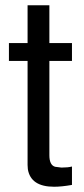

<svg xmlns="http://www.w3.org/2000/svg" viewBox="-20 -688 318 731"><path d="M254 -524V-456H168V-97Q168 -59 190 -53L214 -50Q239 -50 254 -54V16Q215 23 186 23Q97 23 86 -44L85 -60V-456H14V-524H85V-668H168V-524Z"/></svg>

Font: SolaimanLipi Normal
Style: Regular
Weight: 400
Designer: Solaiman Karim
Foundry: Ekushey
Version: Designed by Solaiman Karim | Developed Version 2.002 : Al Ma